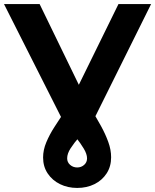

<svg xmlns="http://www.w3.org/2000/svg" viewBox="-39 -720 765 946"><path d="M341.5 206Q294.7 206 256.7 187.3Q218.6 168.6 196 134.7Q173.3 100.9 173.3 55.9Q173.3 18.8 189.2 -19.1Q205.1 -57 229.1 -94.2Q253 -131.4 277.4 -168.1Q301.8 -204.9 318.3 -238.8L544.7 -700H705.5L433.8 -152.8Q421.9 -128 398.6 -100.3Q375.3 -72.7 350.8 -44.3Q326.2 -15.9 309 10.5Q291.9 36.9 291.9 59.9Q291.9 79.7 306.6 92.4Q321.3 105.1 341.3 105.1Q361.3 105.1 375.6 92.4Q389.9 79.7 389.9 60.3Q389.9 39.1 373.9 12.5Q358 -14 335.5 -42.7Q313.1 -71.4 291.5 -98.9Q269.9 -126.5 259.1 -148.7L-19.3 -700H156.2L380.2 -238.8Q395.6 -208.3 416.9 -172.4Q438.1 -136.6 459.2 -98.1Q480.3 -59.6 494.4 -20.9Q508.5 17.8 508.5 54.9Q508.5 100.3 486.4 134.3Q464.3 168.4 426.6 187.2Q388.8 206 341.5 206Z"/></svg>

Font: Montserrat Thin
Style: Regular
Weight: 100
Designer: Julieta Ulanovsky
Foundry: Julieta Ulanovsky
Version: Version 9.000